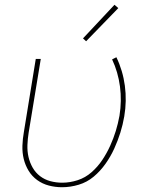

<svg xmlns="http://www.w3.org/2000/svg" viewBox="-20 -777 640 805"><path d="M240 8Q212 8 185 1Q158 -6 136 -22Q114 -38 100 -61Q86 -84 79.5 -110.5Q73 -137 74 -166Q75 -195 80 -223L130 -530H151L100 -220Q96 -195 95 -169Q94 -143 99.5 -119Q105 -95 117 -74Q129 -53 148 -38.5Q167 -24 191 -17.5Q215 -11 241 -11Q273 -11 305.5 -21.5Q338 -32 364 -55Q390 -78 409 -106.5Q428 -135 442 -166Q456 -197 465.5 -228Q475 -259 481 -292Q491 -354 483 -414.5Q475 -475 450 -528L468 -537Q495 -481 503.5 -417.5Q512 -354 501 -289Q495 -254 484.5 -220.5Q474 -187 459 -154Q444 -121 422.5 -90.5Q401 -60 373 -36.5Q345 -13 310 -2.5Q275 8 240 8ZM341 -604 328 -616 460 -757 476 -743Z"/></svg>

Font: Iosevka Curly Thin Extended
Style: Italic
Weight: 100
Width: 7
Italic angle: -9°
Monospace: yes
Designer: Belleve Invis
Foundry: Belleve Invis
Version: Version 11.1.0; ttfautohint (v1.8.3)